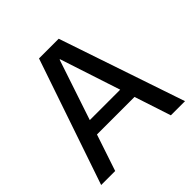

<svg xmlns="http://www.w3.org/2000/svg" viewBox="-181 -853 1007 1007"><g transform="rotate(-45 322.0 -350.0)"><path d="M11 0 250 -700H396L633 0H528L325 -619H322L115 0ZM127 -203 155 -283H484L511 -203Z"/></g></svg>

Font: DM Sans 9pt 36pt Medium
Style: Regular
Weight: 500
Version: Version 4.004;gftools[0.9.30]